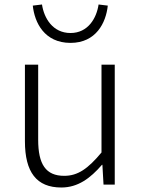

<svg xmlns="http://www.w3.org/2000/svg" viewBox="-20 -822 629 855"><path d="M253 13C327 13 382 -28 434 -88H436L441 0H491V-534H432V-143C372 -71 327 -39 266 -39C184 -39 150 -90 150 -200V-534H91V-193C91 -55 143 13 253 13ZM294 -631C408 -631 452 -721 460 -797L419 -802C410 -741 372 -675 294 -675C215 -675 176 -741 167 -802L126 -797C134 -721 178 -631 294 -631Z"/></svg>

Font: Noto Sans HK Light
Style: Regular
Weight: 300
Designer: Ryoko NISHIZUKA 西塚涼子 (kana, bopomofo & ideographs); Paul D. Hunt (Latin, Greek & Cyrillic); Sandoll Communications 산돌커뮤니
Foundry: Adobe
Version: Version 2.004;hotconv 1.0.118;makeotfexe 2.5.65603